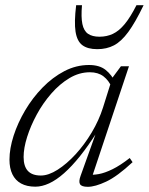

<svg xmlns="http://www.w3.org/2000/svg" viewBox="-20 -710 574 740"><path d="M290.5 -32 352 -203.5H355.5Q321 -149 289 -109Q257 -69 227 -42.5Q197 -16 169.2 -3.2Q141.5 9.5 116.5 9.5Q83.5 9.5 61.2 -2.8Q39 -15 27.8 -38.2Q16.5 -61.5 16.5 -94.5Q16.5 -137.5 32.5 -187Q48.5 -236.5 77 -284.8Q105.5 -333 144 -372.5Q182.5 -412 228 -435.8Q273.5 -459.5 323 -459.5Q363.5 -459.5 387.2 -440.5Q411 -421.5 426 -389.5L412 -371Q399.5 -400 378.8 -415.8Q358 -431.5 326.5 -431.5Q285.5 -431.5 247.8 -409Q210 -386.5 177.8 -349.5Q145.5 -312.5 121.8 -268.8Q98 -225 84.5 -182Q71 -139 71 -105Q71 -69 87.5 -51.2Q104 -33.5 137.5 -33.5Q167 -33.5 202 -55.8Q237 -78 271.2 -115.2Q305.5 -152.5 333.5 -199.5Q361.5 -246.5 377 -295.5L413 -410L446 -454.5H477L332 -20L320 -37Q338 -35 361.2 -39.2Q384.5 -43.5 414 -58Q443.5 -72.5 480 -101L491 -85Q432 -30 389.2 -10Q346.5 10 318.5 10Q294.5 10 288.5 0Q282.5 -10 290.5 -32ZM363.5 -568.5Q391.5 -568.5 415 -579.5Q438.5 -590.5 460.5 -617Q482.5 -643.5 506 -690H533.5Q501.5 -623.5 474.5 -586.8Q447.5 -550 419.2 -535.2Q391 -520.5 355 -520.5Q318 -520.5 297.5 -535.8Q277 -551 271.2 -587.8Q265.5 -624.5 273.5 -690H296Q292 -644 297.5 -617.5Q303 -591 319.2 -579.8Q335.5 -568.5 363.5 -568.5Z"/></svg>

Font: Newsreader Light
Style: Italic
Weight: 300
Italic angle: -17°
Designer: Hugues Gentile
Foundry: Production Type
Version: Version 1.003